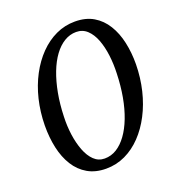

<svg xmlns="http://www.w3.org/2000/svg" viewBox="-137 -863 902 983"><g transform="rotate(-20 314.0 -371.5)"><path d="M275 10Q217 10 174.8 -14.5Q132.5 -39 105.5 -82.2Q78.5 -125.5 66 -182.5Q53.5 -239.5 54 -305Q55 -379 71.2 -446Q87.5 -513 117.2 -569Q147 -625 187.2 -666.2Q227.5 -707.5 276.2 -730.2Q325 -753 380 -753Q439 -753 480.8 -728.2Q522.5 -703.5 549.2 -660Q576 -616.5 588.2 -560.2Q600.5 -504 600 -440.5Q599 -367 582.8 -299.5Q566.5 -232 537.2 -175.8Q508 -119.5 468 -77.8Q428 -36 379.2 -13Q330.5 10 275 10ZM285.5 -41.5Q320.5 -41.5 350.8 -60.2Q381 -79 406 -113.5Q431 -148 449.5 -196Q468 -244 478.8 -303.5Q489.5 -363 491.5 -430.5Q493.5 -481 487.5 -529Q481.5 -577 466.8 -615.8Q452 -654.5 427.5 -677.5Q403 -700.5 368 -700.5Q333.5 -700.5 303 -682Q272.5 -663.5 247.5 -629.5Q222.5 -595.5 204 -547.5Q185.5 -499.5 174.5 -440.5Q163.5 -381.5 161.5 -314Q159.5 -263.5 166.2 -215.2Q173 -167 188 -127.8Q203 -88.5 227.2 -65Q251.5 -41.5 285.5 -41.5Z"/></g></svg>

Font: Merriweather Light 18pt
Style: Italic
Weight: 400
Italic angle: -7.8°
Version: Version 2.101